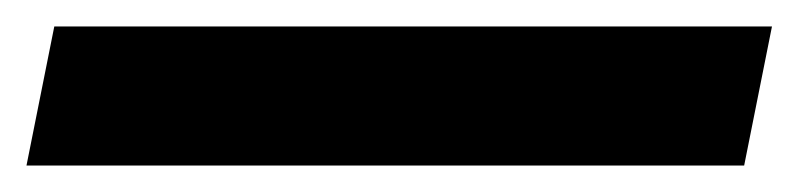

<svg xmlns="http://www.w3.org/2000/svg" viewBox="-45 65 603 145"><path d="M-4 85H538L517 190H-25Z"/></svg>

Font: Roboto Serif Black
Style: Italic
Weight: 900
Italic angle: -10°
Version: Version 1.008